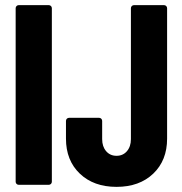

<svg xmlns="http://www.w3.org/2000/svg" viewBox="-20 -720 710 748"><path d="M41 -12V-688Q41 -693 44.5 -696.5Q48 -700 53 -700H170Q175 -700 178.5 -696.5Q182 -693 182 -688V-12Q182 -7 178.5 -3.5Q175 0 170 0H53Q48 0 44.5 -3.5Q41 -7 41 -12ZM237 -180V-249Q237 -254 240.5 -257.5Q244 -261 249 -261H366Q371 -261 374.5 -257.5Q378 -254 378 -249V-178Q378 -149 393.5 -131Q409 -113 434 -113Q459 -113 474.5 -131Q490 -149 490 -178V-688Q490 -693 493.5 -696.5Q497 -700 502 -700H619Q624 -700 627.5 -696.5Q631 -693 631 -688V-180Q631 -95 577 -43.5Q523 8 434 8Q345 8 291 -43.5Q237 -95 237 -180Z"/></svg>

Font: Barlow Condensed
Style: Bold
Weight: 700
Width: 3
Designer: Jeremy Tribby
Foundry: Tribby Type
Version: Version 1.500